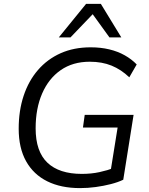

<svg xmlns="http://www.w3.org/2000/svg" viewBox="-20 -957 766 986"><path d="M391 9Q293 9 222.5 -26Q152 -61 114 -129Q76 -197 76 -296Q76 -389 101.5 -465.5Q127 -542 175 -597.5Q223 -653 291 -683.5Q359 -714 446 -714Q497 -714 541 -703.5Q585 -693 620.5 -673Q656 -653 682 -626L644 -560Q602 -600 553 -620Q504 -640 441 -640Q354 -640 292 -597Q230 -554 196.5 -477Q163 -400 163 -298Q163 -179 223.5 -121.5Q284 -64 400 -64Q449 -64 490.5 -73Q532 -82 569 -96L544 -53L584 -302H406L415 -367H666L613 -34Q586 -21 549 -11.5Q512 -2 471.5 3.5Q431 9 391 9ZM282 -765 422 -937H498L603 -765H542L456 -884L342 -765Z"/></svg>

Font: Nunito Sans 12pt
Style: Italic
Weight: 400
Italic angle: -9°
Designer: Vernon Adams
Foundry: Vernon Adams
Version: Version 3.101;gftools[0.9.27]